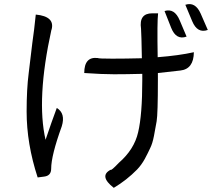

<svg xmlns="http://www.w3.org/2000/svg" viewBox="-20 -829 1040 923"><path d="M740 -765Q735 -726 738 -554Q840 -562 912 -578Q911 -497 847 -490L739 -478V-444Q739 -282 733 -246Q727 -211 720 -175Q713 -139 702 -117Q692 -95 676 -65Q660 -36 639 -14Q589 37 527 74Q454 17 512 -13Q514 -7 551 -46Q625 -110 644 -193Q664 -277 664 -444V-474Q586 -472 528 -472Q471 -472 385 -478Q385 -558 450 -550Q454 -547 519 -547Q584 -547 662 -549Q660 -665 658 -691Q647 -765 712 -765ZM226 -18Q226 16 192 20L161 24Q108 -138 108 -293Q108 -401 118 -478Q140 -664 144 -687L152 -759Q245 -750 228 -687L227 -685Q154 -353 199 -157Q229 -246 253 -310Q296 -284 277 -222Q226 -81 226 -18ZM771 -776Q819 -791 844 -731L877 -653Q827 -635 803 -695L771 -776ZM871 -806Q919 -822 945 -763L979 -685Q929 -667 904 -727L871 -806Z"/></svg>

Font: Swei Toothpaste CJK TC
Style: Regular
Weight: 400
Version: Version 1.0